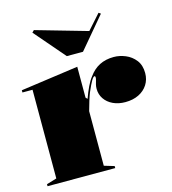

<svg xmlns="http://www.w3.org/2000/svg" viewBox="-110 -828 822 918"><g transform="rotate(-15 301.5 -369.0)"><path d="M12 0V-10L62 -25V-464H12V-475L297 -515V-362L305 -354Q316 -385 328.5 -411Q341 -437 354 -453Q376 -484 406.5 -499.5Q437 -515 477 -515Q506 -515 535 -503Q564 -491 583.5 -466Q603 -441 603 -402Q603 -370 587 -345Q571 -320 542.5 -306Q514 -292 476 -292Q442 -292 415.5 -304.5Q389 -317 374 -339Q359 -361 359 -389Q359 -401 361.5 -410.5Q364 -420 366.5 -428.5Q369 -437 369 -443Q369 -450 365 -450Q359 -450 350 -435Q341 -420 324 -381Q318 -366 311 -343.5Q304 -321 297 -295V-25L347 -10V0ZM462 -738 472 -731 342 -577H262L132 -728L142 -738L397 -665Z"/></g></svg>

Font: Kalnia
Style: Bold
Weight: 700
Designer: Frida Medrano
Foundry: Frida Medrano
Version: Version 1.105